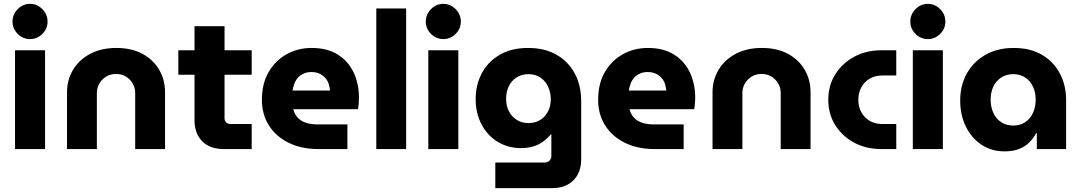

<svg xmlns="http://www.w3.org/2000/svg" viewBox="-20 -774 5613 997"><path d="M58 0V-513H214V0ZM136 -571Q99 -571 72 -598Q45 -625 45 -662Q45 -699 72 -726.5Q99 -754 136 -754Q173 -754 200 -726.5Q227 -699 227 -662Q227 -625 200 -598Q173 -571 136 -571Z M328 0V-295Q328 -359 359 -411Q390 -463 447.5 -494Q505 -525 584 -525Q664 -525 720.5 -494Q777 -463 807 -411Q837 -359 837 -295V0H682V-291Q682 -318 669 -340.5Q656 -363 633.5 -376.5Q611 -390 583 -390Q554 -390 531.5 -376.5Q509 -363 496 -340.5Q483 -318 483 -291V0Z M1141 0Q1070 0 1030 -40.5Q990 -81 990 -150V-638H1146V-159Q1146 -147 1154.5 -138.5Q1163 -130 1175 -130H1287V0ZM906 -386V-513H1287V-386Z M1632 0Q1545 0 1479 -32.5Q1413 -65 1376.5 -122.5Q1340 -180 1340 -256Q1340 -340 1375 -400Q1410 -460 1468.5 -492.5Q1527 -525 1598 -525Q1679 -525 1733.5 -491Q1788 -457 1816 -398.5Q1844 -340 1844 -265Q1844 -252 1842.5 -234.5Q1841 -217 1839 -207H1503Q1509 -181 1526 -163Q1543 -145 1569 -136.5Q1595 -128 1627 -128H1784V0ZM1499 -304H1694Q1692 -320 1688 -335Q1684 -350 1675.5 -361.5Q1667 -373 1656 -381.5Q1645 -390 1630.5 -395Q1616 -400 1598 -400Q1575 -400 1557 -392Q1539 -384 1527 -370.5Q1515 -357 1508.5 -339.5Q1502 -322 1499 -304Z M1934 0V-730H2089V0Z M2204 0V-513H2360V0ZM2282 -571Q2245 -571 2218 -598Q2191 -625 2191 -662Q2191 -699 2218 -726.5Q2245 -754 2282 -754Q2319 -754 2346 -726.5Q2373 -699 2373 -662Q2373 -625 2346 -598Q2319 -571 2282 -571Z M2552 203V70H2808Q2823 70 2833 60.5Q2843 51 2843 37V-76H2840Q2820 -53 2797.5 -37Q2775 -21 2747.5 -13Q2720 -5 2686 -5Q2618 -5 2564.5 -37.5Q2511 -70 2480.5 -128Q2450 -186 2450 -260Q2450 -333 2481.5 -393Q2513 -453 2574 -489Q2635 -525 2723 -525Q2807 -525 2868.5 -490.5Q2930 -456 2964 -393.5Q2998 -331 2998 -247V53Q2998 122 2957.5 162.5Q2917 203 2846 203ZM2724 -135Q2760 -135 2786 -151.5Q2812 -168 2826 -196Q2840 -224 2840 -258Q2840 -294 2826 -324Q2812 -354 2786 -371.5Q2760 -389 2724 -389Q2689 -389 2662.5 -372Q2636 -355 2622 -326Q2608 -297 2608 -261Q2608 -226 2622 -197.5Q2636 -169 2662.5 -152Q2689 -135 2724 -135Z M3378 0Q3291 0 3225 -32.5Q3159 -65 3122.5 -122.5Q3086 -180 3086 -256Q3086 -340 3121 -400Q3156 -460 3214.5 -492.5Q3273 -525 3344 -525Q3425 -525 3479.5 -491Q3534 -457 3562 -398.5Q3590 -340 3590 -265Q3590 -252 3588.5 -234.5Q3587 -217 3585 -207H3249Q3255 -181 3272 -163Q3289 -145 3315 -136.5Q3341 -128 3373 -128H3530V0ZM3245 -304H3440Q3438 -320 3434 -335Q3430 -350 3421.5 -361.5Q3413 -373 3402 -381.5Q3391 -390 3376.5 -395Q3362 -400 3344 -400Q3321 -400 3303 -392Q3285 -384 3273 -370.5Q3261 -357 3254.5 -339.5Q3248 -322 3245 -304Z M3680 0V-295Q3680 -359 3711 -411Q3742 -463 3799.5 -494Q3857 -525 3936 -525Q4016 -525 4072.5 -494Q4129 -463 4159 -411Q4189 -359 4189 -295V0H4034V-291Q4034 -318 4021 -340.5Q4008 -363 3985.5 -376.5Q3963 -390 3935 -390Q3906 -390 3883.5 -376.5Q3861 -363 3848 -340.5Q3835 -318 3835 -291V0Z M4557 0Q4477 0 4415 -33.5Q4353 -67 4317 -124.5Q4281 -182 4281 -256Q4281 -330 4317 -387.5Q4353 -445 4415 -479Q4477 -513 4557 -513H4634V-382H4563Q4524 -382 4496 -365.5Q4468 -349 4452.5 -320.5Q4437 -292 4437 -256Q4437 -220 4452.5 -191.5Q4468 -163 4496 -146.5Q4524 -130 4563 -130H4634V0Z M4720 0V-513H4876V0ZM4798 -571Q4761 -571 4734 -598Q4707 -625 4707 -662Q4707 -699 4734 -726.5Q4761 -754 4798 -754Q4835 -754 4862 -726.5Q4889 -699 4889 -662Q4889 -625 4862 -598Q4835 -571 4798 -571Z M5196 12Q5128 12 5076 -23Q5024 -58 4995 -117.5Q4966 -177 4966 -252Q4966 -330 5000 -391.5Q5034 -453 5096.5 -489Q5159 -525 5244 -525Q5330 -525 5390.5 -489.5Q5451 -454 5483.5 -392.5Q5516 -331 5516 -255V0H5364V-82H5360Q5346 -55 5324 -33.5Q5302 -12 5270.5 0Q5239 12 5196 12ZM5242 -122Q5277 -122 5303.5 -139.5Q5330 -157 5344 -188Q5358 -219 5358 -257Q5358 -294 5344 -324Q5330 -354 5303.5 -371.5Q5277 -389 5242 -389Q5206 -389 5179 -371.5Q5152 -354 5138 -324Q5124 -294 5124 -257Q5124 -219 5138 -188Q5152 -157 5179 -139.5Q5206 -122 5242 -122Z"/></svg>

Font: MuseoModerno Thin
Style: Bold
Weight: 700
Version: Version 1.003